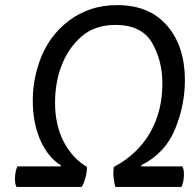

<svg xmlns="http://www.w3.org/2000/svg" viewBox="-20 -738 772 758"><path d="M48.8 -81.1Q44.9 -74.2 42 -60.5Q39.1 -46.9 39.1 -33.2Q39.1 -18.6 41 -10.7Q43.9 -2.9 44.9 0Q130.9 0 302.7 0Q311.5 -15.6 317.4 -36.1Q323.2 -56.6 323.2 -79.1Q265.6 -113.3 231.4 -178.7Q197.3 -244.1 197.3 -334Q197.3 -373 204.1 -411.1Q210.9 -450.2 225.6 -485.4Q252 -550.8 303.7 -595.7Q356.4 -639.6 435.5 -639.6Q539.1 -639.6 580.1 -569.3Q621.1 -499 621.1 -408.2Q621.1 -298.8 572.3 -213.9Q523.4 -128.9 429.7 -79.1Q425.8 -57.6 428.7 -35.2Q431.6 -11.7 435.5 0Q522.5 0 696.3 0Q700.2 -6.8 703.1 -20.5Q706.1 -34.2 706.1 -47.9Q706.1 -62.5 704.1 -70.3Q701.2 -78.1 700.2 -81.1Q646.5 -81.1 538.1 -81.1Q538.1 -82 538.1 -85.9Q631.8 -132.8 670.9 -227.5Q710 -323.2 710 -420.9Q710 -555.7 639.6 -636.7Q570.3 -717.8 442.4 -717.8Q384.8 -717.8 336.9 -701.2Q289.1 -684.6 252 -656.2Q180.7 -602.5 144.5 -517.6Q109.4 -431.6 109.4 -341.8Q109.4 -252 139.6 -183.6Q170.9 -115.2 219.7 -85.9Q219.7 -84 219.7 -81.1Q177.7 -81.1 48.8 -81.1Z"/></svg>

Font: cl
Style: Italic
Weight: 400
Designer: Mitja Miklavcic
Version: Version 7.504; 2011; Build 1022